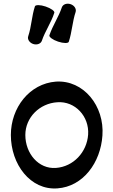

<svg xmlns="http://www.w3.org/2000/svg" viewBox="-20 -1013 627 1061"><path d="M360 -782C378 -836 380 -894 398 -947C403 -964 391 -983 370 -990C349 -997 328 -989 322 -973C304 -919 271 -872 253 -818C250 -809 271 -793 301 -783C331 -773 357 -773 360 -782ZM211 -787C229 -841 263 -888 280 -942C284 -951 262 -967 232 -977C203 -987 176 -987 173 -978C155 -924 154 -866 136 -813C130 -796 143 -777 163 -770C184 -763 205 -771 211 -787ZM297 28C440 18 536 -115 546 -264C558 -427 442 -572 289 -562C143 -551 40 -418 40 -267C40 -105 148 39 297 28ZM120 -267C120 -364 199 -442 297 -448C395 -455 474 -370 467 -269C460 -172 386 -92 289 -85C193 -78 120 -165 120 -267Z"/></svg>

Font: Nupuram SemiBold
Style: Regular
Weight: 600
Designer: Santhosh Thottingal (santhosh.thottingal@gmail.com)
Foundry: SMC
Version: Version 1.000